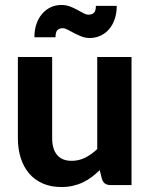

<svg xmlns="http://www.w3.org/2000/svg" viewBox="-20 -745 606 773"><path d="M509.5 -515.5V0H424.5Q398 0 390.5 -24L381.5 -60Q366 -45 349.5 -32.5Q333 -20 314.2 -11Q295.5 -2 273.8 3Q252 8 226.5 8Q184.5 8 151.8 -6.5Q119 -21 97 -47Q75 -73 63.5 -109Q52 -145 52 -188V-515.5H190V-188Q190 -145 209.8 -121.2Q229.5 -97.5 268.5 -97.5Q297.5 -97.5 323 -110.2Q348.5 -123 371.5 -145V-515.5ZM336.5 -686Q350 -686 358 -693.2Q366 -700.5 366 -721.5H450Q450 -692 441.8 -668Q433.5 -644 419 -627.2Q404.5 -610.5 384.5 -601.2Q364.5 -592 341.5 -592Q323.5 -592 307.8 -598.2Q292 -604.5 278.2 -611.8Q264.5 -619 253 -625.2Q241.5 -631.5 232.5 -631.5Q219 -631.5 211.2 -623.8Q203.5 -616 203.5 -595H118.5Q118.5 -624.5 126.8 -648.5Q135 -672.5 149.8 -689.5Q164.5 -706.5 184.2 -715.8Q204 -725 227 -725Q245.5 -725 261.5 -719Q277.5 -713 291 -705.5Q304.5 -698 315.8 -692Q327 -686 336.5 -686Z"/></svg>

Font: Lato 2
Style: Regular
Weight: 800
Designer: Lukasz Dziedzic with Adam Twardoch and Botio Nikoltchev
Foundry: tyPoland Lukasz Dziedzic
Version: Version 2.015; 2015-08-06; http://www.latofonts.com/